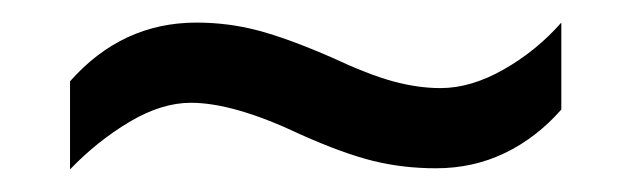

<svg xmlns="http://www.w3.org/2000/svg" viewBox="-20 -504 560 170"><path d="M246 -385Q187 -413 149 -413Q123 -413 94.5 -396Q66 -379 42 -354V-432Q88 -484 154 -484Q182 -484 208.5 -477Q235 -470 274 -453Q306 -438 328 -432Q350 -426 370 -426Q397 -426 426 -442.5Q455 -459 477 -484V-407Q455 -382 427 -368.5Q399 -355 366 -355Q337 -355 310.5 -361.5Q284 -368 246 -385Z"/></svg>

Font: Noto Sans Telugu UI SemiCondensed
Style: Regular
Weight: 400
Width: 4
Designer: Jelle Bosma - Monotype Design Team
Foundry: Monotype Imaging Inc.
Version: Version 2.005; ttfautohint (v1.8.4.7-5d5b)